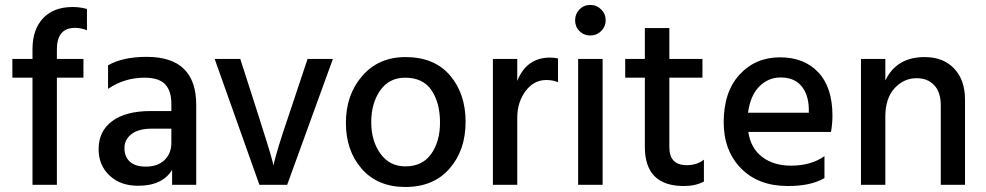

<svg xmlns="http://www.w3.org/2000/svg" viewBox="-20 -744 3968 773"><path d="M330.1 -708Q301.3 -715.8 272.9 -715.8Q195.8 -715.8 153.3 -670.4Q110.8 -625 110.8 -545.9V-506.8H29.8V-431.2H110.8V0H209V-431.2H315.9V-506.8H209V-544.9Q209 -631.8 282.2 -631.8Q307.1 -631.8 330.1 -622.1Z M669.9 -226.1V-168.9Q669.9 -126 642.3 -99.6Q614.7 -73.2 566.9 -73.2Q524.9 -73.2 502.9 -93Q481 -112.8 481 -147.9Q481 -182.1 509.3 -204.1Q537.6 -226.1 593.8 -226.1ZM415 -386.2Q481 -431.2 562 -431.2Q620.1 -431.2 645 -404.5Q669.9 -377.9 669.9 -326.2V-296.9H585.9Q486.8 -296.9 431.9 -256.6Q377 -216.3 377 -143.1Q377 -79.1 420.7 -37.6Q464.4 3.9 536.1 3.9Q633.8 3.9 672.9 -60.1V0H770V-321.8Q770 -515.1 570.8 -515.1Q474.1 -515.1 415 -481Z M1024.4 0H1136.2L1320.3 -506.8H1218.3L1147 -293Q1089.8 -126 1081.1 -77.1L1077.1 -94.2Q1073.2 -110.8 1056.6 -164.8Q1040 -218.8 1016.1 -293L947.3 -506.8H844.2Z M1612.3 8.8Q1725.1 8.8 1789.8 -65.2Q1854.5 -139.2 1854.5 -253.2Q1854.5 -367.2 1791.5 -440.7Q1728.5 -514.2 1612.3 -514.2Q1504.4 -514.2 1438.5 -438.5Q1372.6 -362.8 1372.6 -249Q1372.6 -137.2 1436.5 -64.2Q1500.5 8.8 1612.3 8.8ZM1611.3 -431.2Q1683.1 -431.2 1717.3 -380.6Q1751.5 -330.1 1751.5 -251Q1751.5 -173.8 1715.8 -124Q1680.2 -74.2 1612.3 -74.2Q1548.3 -74.2 1511.5 -125.5Q1474.6 -176.8 1474.6 -252Q1474.6 -328.1 1510.5 -379.6Q1546.4 -431.2 1611.3 -431.2Z M2062.5 -506.8H1964.4V0H2062.5V-270Q2062.5 -332 2095.7 -377Q2128.9 -421.9 2179.7 -421.9Q2205.6 -421.9 2226.6 -413.1V-508.8Q2209.5 -512.2 2195.3 -512.2Q2099.6 -512.2 2062.5 -418Z M2307.6 0H2406.2V-506.8H2307.6ZM2418.5 -662.1Q2418.5 -688 2400.4 -706.1Q2382.3 -724.1 2356.4 -724.1Q2330.6 -724.1 2313 -706.1Q2295.4 -688 2295.4 -662.1Q2295.4 -636.2 2313 -618.7Q2330.6 -601.1 2356.4 -601.1Q2382.3 -601.1 2400.4 -619.1Q2418.5 -637.2 2418.5 -662.1Z M2674.8 -431.2H2808.1V-506.8H2674.8V-630.9H2576.2V-506.8H2497.1V-431.2H2576.2V-153.8Q2575.7 4.9 2732.9 4.9Q2780.8 4.9 2814 -13.2V-101.1Q2786.1 -79.1 2745.1 -79.1Q2674.8 -78.6 2674.8 -151.9Z M3236.3 -290H2991.7Q3000.5 -358.9 3036.6 -395.5Q3072.8 -432.1 3122.6 -432.1Q3176.8 -432.1 3205.6 -398.7Q3234.4 -365.2 3236.3 -308.1ZM3299.3 -115.2Q3245.1 -77.1 3164.6 -77.1Q3094.7 -77.1 3048.6 -112.1Q3002.4 -147 2992.7 -212.9H3325.7Q3331.5 -247.1 3331.5 -277.8Q3331.5 -392.1 3274.7 -452.6Q3217.8 -513.2 3120.6 -513.2Q3021.5 -513.2 2957.5 -443.6Q2893.6 -374 2893.6 -252Q2893.6 -137.2 2963.4 -66.2Q3033.2 4.9 3151.4 4.9Q3243.2 5.4 3299.3 -26.9Z M3544.4 -506.8H3446.3V0H3544.4V-274.9Q3544.4 -348.1 3581.5 -388.7Q3618.7 -429.2 3670.4 -429.2Q3714.4 -429.2 3741 -401.1Q3767.6 -373 3767.6 -319.8V0H3865.2V-342.8Q3865.2 -421.9 3821.5 -468Q3777.8 -514.2 3702.6 -514.2Q3589.4 -514.2 3544.4 -419.9Z"/></svg>

Font: FAU Chimera Medium
Style: Regular
Weight: 500
Version: Version 1.002;hotconv 1.0.117;makeotfexe 2.5.65602